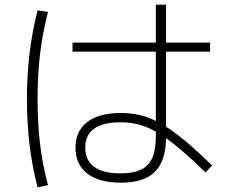

<svg xmlns="http://www.w3.org/2000/svg" viewBox="-20 -779 978 826"><path d="M304.7 -143.6Q304.7 -215.3 355.5 -254.2Q406.2 -293 500 -293Q541 -293 577.4 -284.9Q613.8 -276.9 650.4 -258.8V-556.6H292V-595.7H650.4V-758.8H694.3V-595.7H883.8V-556.6H694.3V-233.9Q734.9 -208 783 -167.5Q831.1 -127 892.6 -67.4L864.3 -37.1Q759.3 -139.2 694.3 -184.6Q692.9 -85.4 646 -39.3Q599.1 6.8 500 6.8Q406.2 6.8 355.5 -32.2Q304.7 -71.3 304.7 -143.6ZM95.7 -353.5Q96.2 -457 106.9 -547.9Q117.7 -638.7 141.6 -734.4L186.5 -727.5Q162.6 -634.3 152.1 -545.2Q141.6 -456.1 141.6 -353.5Q141.6 -250.5 152.1 -161.4Q162.6 -72.3 186.5 17.6L141.6 27.3Q117.7 -66.9 106.9 -158Q96.2 -249 95.7 -353.5ZM498 -33.2Q553.2 -33.2 586.4 -49.1Q619.6 -64.9 635 -99.4Q650.4 -133.8 650.4 -191.4V-212.4Q611.8 -234.4 575.4 -243.7Q539.1 -252.9 498 -252.9Q422.9 -252.9 384.8 -225.3Q346.7 -197.8 346.7 -143.6Q346.7 -89.4 385 -61.3Q423.3 -33.2 498 -33.2Z"/></svg>

Font: Pretendard ExtraLight
Style: Regular
Weight: 200
Designer: Base glyphs from Inter by Rasmus Andersson; Hangeul glyphs from Noto Sans CJK(Source Han Sans) by Jang Soo-young and Kan
Foundry: Kil Hyung-jin
Version: Version 1.309